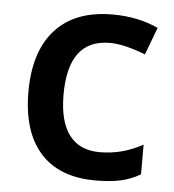

<svg xmlns="http://www.w3.org/2000/svg" viewBox="-45 -592 585 644"><g transform="rotate(5 247.5 -270.0)"><path d="M49.8 0ZM299.8 9.8Q177.2 9.8 113.5 -61.8Q49.8 -133.3 49.8 -267.1Q49.8 -403.3 116.5 -476.6Q183.1 -549.8 309.1 -549.8Q394.5 -549.8 462.9 -518.1L428.2 -425.8Q355.5 -454.1 308.1 -454.1Q168 -454.1 168 -268.1Q168 -177.2 202.9 -131.6Q237.8 -85.9 305.2 -85.9Q381.8 -85.9 450.2 -124V-23.9Q419.4 -5.9 384.5 2Q349.6 9.8 299.8 9.8Z"/></g></svg>

Font: Open Sans Semibold
Style: Regular
Weight: 600
Foundry: Ascender Corporation
Version: Version 1.10; ttfautohint (v1.5.65-e2d9)